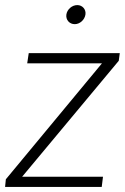

<svg xmlns="http://www.w3.org/2000/svg" viewBox="-23 -735 491 755"><path d="M-3 0H377L382 -40H64L444 -496L448 -526H90L84 -486H378L0 -30ZM238 -678C235 -657 250 -640 271 -640C291 -640 310 -657 313 -678C316 -698 301 -715 281 -715C260 -715 241 -698 238 -678Z"/></svg>

Font: Mluvka ExtraLight
Style: Italic
Weight: 200
Italic angle: -8°
Designer: Modified by Jiří Krblich, Original typeface by Gumpita Rahayu
Foundry: Gumpita Rahayu & Jiří Krblich
Version: Version 2.000;Glyphs 3.1.1 (3134)